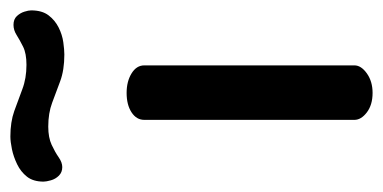

<svg xmlns="http://www.w3.org/2000/svg" viewBox="-268 -534 738 370"><g transform="rotate(-90 101.0 -349.0)"><path d="M107 0Q84 0 69.5 -11Q55 -22 55 -35V-440Q55 -455 69.5 -464.5Q84 -474 107 -474Q129 -474 144.5 -464.5Q160 -455 160 -440V-35Q160 -22 144.5 -11Q129 0 107 0ZM181 -594Q151 -594 129.5 -602Q108 -610 88 -617.5Q68 -625 42 -625Q21 -625 7 -618.5Q-7 -612 -17 -605Q-27 -598 -36 -598Q-46 -598 -52.5 -604.5Q-59 -611 -61.5 -620Q-64 -629 -64 -634Q-64 -654 -54.5 -666Q-45 -678 -30.5 -685Q-16 -692 -1.5 -695Q13 -698 23 -698Q51 -698 72 -690.5Q93 -683 114 -675Q135 -667 161 -667Q183 -667 196 -673.5Q209 -680 218.5 -686Q228 -692 238 -692Q249 -692 255 -685.5Q261 -679 263.5 -671Q266 -663 266 -658Q266 -637 256.5 -624.5Q247 -612 233 -605Q219 -598 204.5 -596Q190 -594 181 -594Z"/></g></svg>

Font: Dosis SemiBold
Style: Regular
Weight: 600
Designer: EdgarTolentino, PabloImpallari, IginoMarini
Foundry: EdgarTolentino, PabloImpallari, IginoMarini
Version: Version 3.001; ttfautohint (v1.8.2)